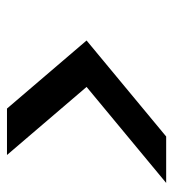

<svg xmlns="http://www.w3.org/2000/svg" viewBox="7 -638 496 550"><g transform="rotate(90 255.0 -363.0)"><path d="M291 -135 96 -363 371 -591H504L229 -363L424 -135Z"/></g></svg>

Font: DeepMind Sans Medium
Style: Italic
Weight: 500
Italic angle: -10°
Designer: Jonny Pinhorn / Modifications: Colophon Foundry
Foundry: Colophon Foundry
Version: Version 1.002; ttfautohint (v1.8.2)